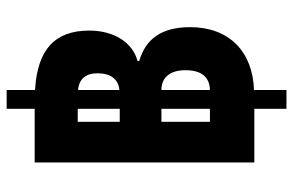

<svg xmlns="http://www.w3.org/2000/svg" viewBox="-168 -632 859 562"><g transform="rotate(-90 261.0 -350.5)"><path d="M67 -35H224V59H279V-36C393 -40 463 -110 463 -223C463 -306 429 -353 364 -372V-377C418 -391 453 -446 453 -518C453 -618 399 -670 279 -677V-760H224V-678H67ZM186 -429V-552H224V-429ZM328 -494C328 -456 311 -433 279 -430V-551C312 -548 328 -528 328 -494ZM186 -165V-307H224V-165ZM337 -237C337 -192 319 -166 279 -165V-307C318 -307 337 -279 337 -237Z"/></g></svg>

Font: Noto Sans Thai Looped Condensed Black
Style: Regular
Weight: 900
Width: 3
Designer: Sasikarn Vongin, Ben Mitchell
Foundry: The Fontpad Ltd
Version: Version 1.001